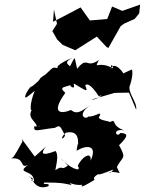

<svg xmlns="http://www.w3.org/2000/svg" viewBox="-20 -805 625 829"><path d="M273 -90C240 -65 256 -96 219 -70C229 -119 230 -139 220 -153C152 -127 159 -147 178 -172L130 -129L74 -205L77 -194C35 -117 37 -126 27 -121C93 -127 62 -74 101 -93C45 -52 127 -76 127 -22C95 -31 147 -26 104 -43C117 -49 125 22 189 -1C198 -19 161 -3 171 -17C249 -17 256 -13 289 -6C271 -27 291 -2 336 -7C336 -7 311 19 389 -29C395 -25 371 -34 402 -52C415 -59 379 -37 469 -73C454 -43 430 -73 497 -58C469 -111 490 -91 480 -73C505 -134 531 -112 494 -178C535 -218 534 -229 500 -231C483 -206 461 -252 516 -242C452 -265 489 -298 450 -275C473 -281 408 -283 407 -298C426 -334 392 -299 362 -302C347 -285 310 -311 371 -351C331 -326 315 -308 286 -330C246 -313 196 -312 262 -404C230 -433 260 -426 306 -445C252 -446 316 -404 296 -446C352 -414 362 -402 348 -436C353 -444 369 -447 407 -389C436 -405 398 -372 375 -375L475 -404L537 -405L568 -331C573 -366 529 -404 541 -439C534 -412 560 -486 549 -505C508 -487 488 -475 515 -485C488 -529 456 -531 459 -497C457 -535 466 -527 468 -510C403 -546 384 -499 407 -546C350 -506 360 -566 313 -508C297 -574 310 -564 271 -499C318 -523 228 -524 296 -557C238 -534 200 -504 253 -510C198 -509 223 -527 177 -484C132 -455 174 -475 116 -430C121 -421 121 -453 93 -402C81 -372 93 -382 130 -413C106 -355 108 -304 127 -342C79 -292 157 -278 135 -245C152 -276 164 -253 128 -260C125 -232 138 -244 217 -253C240 -266 238 -263 261 -220C250 -197 237 -208 264 -232C325 -245 318 -194 316 -162C318 -213 311 -158 311 -154C351 -179 404 -182 371 -111C377 -155 332 -127 316 -89C337 -54 271 -85 241 -124ZM374 -681 372 -711 328 -773C288 -752 249 -731 209 -711L213 -764L226 -702L206 -671L227 -634L251 -611L305 -588L398 -647L440 -602L448 -598L501 -692L516 -703L561 -723L581 -747L585 -785C559 -776 534 -767 508 -758L464 -777L443 -723L360 -716Z"/></svg>

Font: Asimov Aggro
Style: It
Weight: 500
Designer: Google
Version: Version 2.000980; 2014